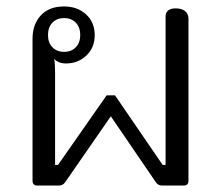

<svg xmlns="http://www.w3.org/2000/svg" viewBox="-20 -576 691 596"><path d="M81 -15V-456Q81 -500 106.5 -528Q132 -556 179 -556Q220 -556 247 -531.5Q274 -507 274 -467Q274 -428 248 -403.5Q222 -379 185 -379Q162 -379 148 -393Q151 -380 151 -353V-64H160L311 -280H337L485 -64H494V-526Q494 -537 502 -543.5Q510 -550 525 -550Q544 -550 554.5 -541.5Q565 -533 565 -518V-15Q565 0 550 0H483Q471 0 464 -10L324 -215L182 -10Q175 0 163 0H96Q81 0 81 -15ZM229 -467Q229 -492 215 -506Q201 -520 179 -520Q157 -520 143 -506Q129 -492 129 -467Q129 -443 143 -429Q157 -415 179 -415Q201 -415 215 -429Q229 -443 229 -467Z"/></svg>

Font: Maitree
Style: Regular
Weight: 400
Designer: CadsonDemak Team
Foundry: CadsonDemak
Version: Version 1.000